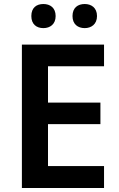

<svg xmlns="http://www.w3.org/2000/svg" viewBox="-20 -936 593 956"><path d="M136 -856C136 -815 162 -796 196 -796C229 -796 257 -815 257 -856C257 -898 229 -916 196 -916C162 -916 136 -898 136 -856ZM341 -856C341 -815 368 -796 402 -796C434 -796 463 -815 463 -856C463 -898 434 -916 402 -916C368 -916 341 -898 341 -856ZM498 0V-109H219V-318H480V-425H219V-606H498V-714H89V0Z"/></svg>

Font: Noto Sans Khmer UI SemiBold
Style: Regular
Weight: 600
Designer: Danh Hong and the Monotype Design Team
Foundry: Monotype Imaging Inc.
Version: Version 2.002